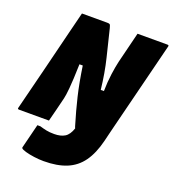

<svg xmlns="http://www.w3.org/2000/svg" viewBox="-172 -825 1082 1201"><g transform="rotate(20 368.5 -225.0)"><path d="M201 0H2Q-10 0 -6 -11Q29 -148 63 -285.5Q97 -423 131 -560Q140 -595 148.5 -630Q157 -665 166 -700H334Q348 -700 352 -696.5Q356 -693 361 -673Q382 -587 405 -493.5Q428 -400 440 -291H461Q462 -353 469.5 -406.5Q477 -460 485 -494Q498 -546 510.5 -597Q523 -648 536 -700H735Q747 -700 743 -689Q706 -543 669.5 -395.5Q633 -248 596 -102Q590 -77 583.5 -51.5Q577 -26 571 0Q549 89 509.5 144Q470 199 408 224.5Q346 250 256 250Q225 250 192 245.5Q159 241 134.5 234Q110 227 104 220Q101 217 103 212Q112 175 123 132Q134 89 143 52H163Q186 59 207.5 63.5Q229 68 260 68Q303 68 330 51.5Q357 35 372 -10Q369 -15 366 -26Q339 -115 318.5 -201Q298 -287 282 -396H260Q257 -287 252 -234.5Q247 -182 242 -163Q232 -123 222 -82Q212 -41 201 0Z"/></g></svg>

Font: Recursive Sn Lnr St XBk
Style: Italic
Weight: 1000
Italic angle: -15°
Version: Version 1.079;hotconv 1.0.112;makeotfexe 2.5.65598; ttfautoh